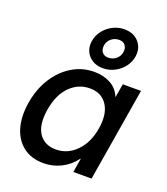

<svg xmlns="http://www.w3.org/2000/svg" viewBox="-145 -887 865 997"><g transform="rotate(20 288.0 -388.5)"><path d="M211.9 10.3Q144.5 10.3 99.9 -23.7Q55.2 -57.6 37.4 -117.9Q19.5 -178.2 32.2 -257.8Q45.4 -337.4 83.5 -397.7Q121.6 -458 177.5 -491.9Q233.4 -525.9 299.8 -525.9Q350.1 -525.9 389.2 -504.9Q428.2 -483.9 445.8 -441.4H446.8L459.5 -515.6H560.1L474.6 0H374L386.7 -77.6H385.3Q352.1 -33.7 307.1 -11.7Q262.2 10.3 211.9 10.3ZM247.1 -78.6Q313 -78.6 360.6 -127.7Q408.2 -176.8 421.4 -257.8Q435.1 -339.4 403.8 -388.4Q372.6 -437.5 306.6 -437.5Q244.6 -437.5 198 -391.4Q151.4 -345.2 136.7 -257.8Q122.6 -170.4 153.8 -124.5Q185.1 -78.6 247.1 -78.6ZM333.5 -558.6Q282.2 -558.6 253.2 -591.6Q224.1 -624.5 231.9 -672.9Q237.3 -705.1 257.6 -731Q277.8 -756.8 307.6 -772Q337.4 -787.1 371.1 -787.1Q421.9 -787.1 450.9 -754.2Q480 -721.2 472.2 -672.9Q466.8 -640.6 446.5 -614.7Q426.3 -588.9 396.7 -573.7Q367.2 -558.6 333.5 -558.6ZM340.3 -619.6Q364.7 -619.6 383.1 -634.5Q401.4 -649.4 405.3 -672.9Q409.2 -696.3 397.7 -711.2Q386.2 -726.1 364.3 -726.1Q339.4 -726.1 321 -711.2Q302.7 -696.3 298.8 -672.9Q294.9 -649.4 306.6 -634.5Q318.4 -619.6 340.3 -619.6Z"/></g></svg>

Font: Inter Display Medium
Style: Italic
Weight: 500
Italic angle: -9.39999°
Designer: Rasmus Andersson
Foundry: rsms
Version: Version 4.000;git-a52131595